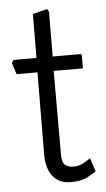

<svg xmlns="http://www.w3.org/2000/svg" viewBox="-50 -695 403 732"><g transform="rotate(-5 151.5 -328.5)"><path d="M191 4Q160 4 139.5 -10.5Q119 -25 109 -50Q99 -75 99 -106L101 -424H21L7 -468L14 -479H102L103 -647L159 -661L165 -650L164 -479H270Q275 -479 275 -473V-424H163V-101Q163 -74 174.5 -64Q186 -54 208 -54Q229 -54 247 -64.5Q265 -75 272 -80L289 -29Q277 -20 254.5 -8Q232 4 191 4Z"/></g></svg>

Font: Kreon Light Light
Style: Regular
Weight: 300
Version: Version 2.002